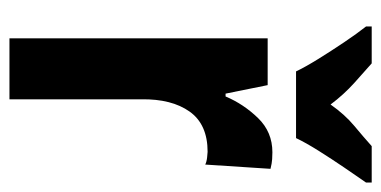

<svg xmlns="http://www.w3.org/2000/svg" viewBox="-220 -586 806 406"><g transform="rotate(90 183.0 -383.0)"><path d="M302 -556Q308 -556 316.5 -555.5Q325 -555 337 -552L328 -414Q322 -417 312.5 -418Q303 -419 301 -419Q243 -419 216 -381Q189 -343 190 -279V0H61V-546H160L178 -457H184Q200 -495 229.5 -525.5Q259 -556 302 -556ZM131 -606Q122 -625 105 -652.5Q88 -680 69.5 -707.5Q51 -735 36 -754V-766H114Q130 -752 155 -729.5Q180 -707 201 -679Q222 -709 246 -729Q270 -749 289 -766H366V-754Q352 -734 334 -707.5Q316 -681 299 -654Q282 -627 272 -606Z"/></g></svg>

Font: Noto Sans Sinhala UI ExtraCondensed
Style: Bold
Weight: 700
Width: 2
Designer: Jelle Bosma - Monotype Design Team
Foundry: Monotype Imaging Inc.
Version: Version 2.006; ttfautohint (v1.8.4.7-5d5b)